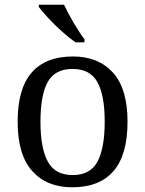

<svg xmlns="http://www.w3.org/2000/svg" viewBox="-20 -786 617 816"><path d="M287 10Q179 10 117 -59Q55 -128 55 -269Q55 -409 114.5 -477.5Q174 -546 290 -546Q398 -546 460 -477.5Q522 -409 522 -269Q522 -128 462.5 -59Q403 10 287 10ZM289 -42Q364 -42 394.5 -99.5Q425 -157 425 -269Q425 -381 394 -437Q363 -493 288 -493Q213 -493 182.5 -437Q152 -381 152 -269Q152 -157 183 -99.5Q214 -42 289 -42ZM301 -606Q275 -624 243 -652.5Q211 -681 184.5 -710Q158 -739 145 -756V-766H252Q268 -732 292.5 -690Q317 -648 339 -619V-606Z"/></svg>

Font: Noto Serif Khitan Small Script
Style: Regular
Weight: 400
Designer: LIU Zhao, ZHANG Congyu, Kushim JIANG
Foundry: Guyu Beijing Co. Ltd.
Version: Version 1.000; ttfautohint (v1.8.4.7-5d5b)